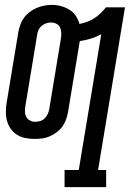

<svg xmlns="http://www.w3.org/2000/svg" viewBox="-20 -560 540 785"><path d="M244 205V135H302L394 -420Q374 -409 351 -402Q328 -395 306 -392Q306 -392 306 -391.5Q306 -391 306 -391L258 -101Q255 -85 249.5 -70Q244 -55 234.5 -42Q225 -29 211.5 -19Q198 -9 183 -2.5Q168 4 152.5 6Q137 8 122 8Q103 8 84.5 4.5Q66 1 50.5 -8.5Q35 -18 24.5 -32.5Q14 -47 9 -64.5Q4 -82 4 -101Q4 -120 7 -139L55 -429Q58 -445 63.5 -460Q69 -475 78.5 -488Q88 -501 101.5 -511Q115 -521 130 -527.5Q145 -534 160.5 -537Q176 -540 192 -540Q211 -540 229.5 -535Q248 -530 263.5 -520.5Q279 -511 289.5 -495.5Q300 -480 305 -462Q320 -465 335.5 -470.5Q351 -476 365 -485Q379 -494 391 -505.5Q403 -517 413 -530H491L381 135H414V205ZM123 -62Q134 -62 144 -65Q154 -68 162 -75.5Q170 -83 174.5 -92.5Q179 -102 181 -112L229 -402Q231 -414 230.5 -426Q230 -438 225.5 -448Q221 -458 210.5 -463Q200 -468 189 -468Q178 -468 168 -464.5Q158 -461 150 -454Q142 -447 137.5 -437.5Q133 -428 132 -418L84 -128Q82 -116 82 -104.5Q82 -93 87 -83Q92 -73 102 -67.5Q112 -62 123 -62Z"/></svg>

Font: Iosevka Curly Slab Oblique
Style: Regular
Weight: 400
Italic angle: -9°
Monospace: yes
Designer: Belleve Invis
Foundry: Belleve Invis
Version: Version 11.1.0; ttfautohint (v1.8.3)